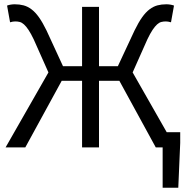

<svg xmlns="http://www.w3.org/2000/svg" viewBox="-20 -688 887 896"><path d="M739 188V0H707L537 -311H442V0H363V-311H268L98 0H6L206 -350L137 -505Q124 -532 113 -548.5Q102 -565 92 -574Q82 -583 72 -585.5Q62 -588 51 -588Q46 -588 39.5 -587Q33 -586 27 -584L13 -662Q21 -665 30.5 -666.5Q40 -668 49 -668Q71 -668 90 -663Q109 -658 127 -644.5Q145 -631 162 -607Q179 -583 197 -546L274 -379H363V-656H442V-379H530L608 -546Q626 -583 643 -607Q660 -631 678 -644.5Q696 -658 715 -663Q734 -668 756 -668Q765 -668 774.5 -666.5Q784 -665 792 -662L778 -584Q771 -586 765 -587Q759 -588 754 -588Q743 -588 733 -585.5Q723 -583 713 -574Q703 -565 692 -548.5Q681 -532 668 -505L599 -350L758 -71H821V-21L812 188Z"/></svg>

Font: Processing Sans Pro
Style: Regular
Weight: 400
Designer: Paul D. Hunt
Foundry: Adobe Systems Incorporated
Version: Version 2.020;PS 2.000;hotconv 1.0.86;makeotf.lib2.5.63406